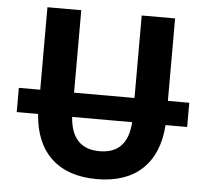

<svg xmlns="http://www.w3.org/2000/svg" viewBox="-53 -788 922 856"><g transform="rotate(5 408.5 -360.0)"><path d="M545.9 -254.9H277.3Q287.1 -113.3 412.1 -113.3Q537.1 -113.3 545.9 -254.9ZM29.3 -254.9V-363.3H125V-732.4H276.4V-363.3H546.9V-732.4H696.3V-363.3H792V-254.9H695.3Q686.5 -126 613.3 -57.1Q540 11.7 410.6 11.7Q281.2 11.7 207.5 -57.1Q133.8 -126 125 -254.9Z"/></g></svg>

Font: Nasu
Style: Bold
Weight: 700
Designer: Ryoko NISHIZUKA (kana &amp; ideographs); Paul D. Hunt (Latin, Greek &amp; Cyrillic); Wenlong ZHANG (bopomofo); Sandoll C
Version: Version 2014.1215